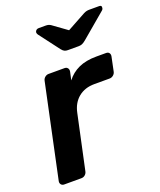

<svg xmlns="http://www.w3.org/2000/svg" viewBox="-138 -827 761 914"><g transform="rotate(-20 243.0 -370.5)"><path d="M28 0Q18 0 12.5 -7Q7 -14 9 -24L109 -495Q111 -506 119.5 -513Q128 -520 138 -520H219Q229 -520 234.5 -513Q240 -506 238 -495L229 -454Q253 -486 290 -503Q327 -520 380 -520H429Q440 -520 445 -513Q450 -506 448 -496L433 -424Q431 -414 422.5 -407Q414 -400 404 -400H326Q278 -400 245.5 -373.5Q213 -347 203 -299L144 -24Q142 -14 134 -7Q126 0 115 0ZM263 -595Q254 -595 247 -598Q240 -601 232 -611L154 -714Q150 -720 150 -726Q151 -733 156 -737Q161 -741 168 -741H203Q211 -741 217 -739.5Q223 -738 229 -734L301 -682L396 -734Q404 -738 410.5 -739.5Q417 -741 424 -741H475Q488 -741 486 -729Q486 -721 478 -715L355 -611Q343 -601 335 -598Q327 -595 318 -595Z"/></g></svg>

Font: Rubik Medium
Style: Italic
Weight: 500
Italic angle: -12°
Designer: Hubert and Fischer
Foundry: Hubert and Fischer
Version: Version 2.300;gftools[0.9.30]